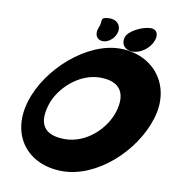

<svg xmlns="http://www.w3.org/2000/svg" viewBox="-88 -1065 957 984"><g transform="rotate(10 390.5 -573.0)"><path d="M393 -979C351 -975 373 -960 357 -924C341 -888 357 -858 389 -858C421 -858 454 -888 459 -923C464 -958 437 -984 393 -979ZM613 -966C576 -964 506 -932 496 -896C486 -860 509 -830 551 -832C593 -834 635 -866 650 -904C667 -942 649 -971 613 -966ZM65 -487C10 -306 117 -166 300 -166C478 -166 663 -334 718 -515C773 -696 656 -836 484 -836C314 -836 120 -668 65 -487ZM172 -487C200 -579 300 -672 409 -672C519 -672 548 -607 520 -515C492 -423 397 -330 284 -330C168 -330 144 -395 172 -487Z"/></g></svg>

Font: Drag You Down
Style: Regular
Weight: 400
Designer: Robert Jablonski
Foundry: Cannot Into Space Fonts
Version: Version 0.97